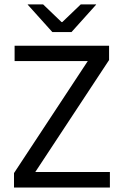

<svg xmlns="http://www.w3.org/2000/svg" viewBox="-20 -845 558 865"><path d="M475.1 -70.1V0H43.1V-65.3L375.4 -569.8H45.8V-639H471.4V-574.5L139 -70.1ZM216 -700.4 105 -823.8V-825.1H174.3L257.1 -745.7H260.8L343.7 -825.1H412.9V-823.8L302 -700.4Z"/></svg>

Font: Anek Latin Medium
Style: Regular
Weight: 500
Designer: Yesha Goshar
Foundry: Ek Type
Version: Version 1.003